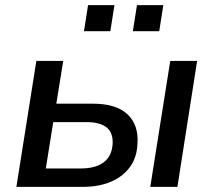

<svg xmlns="http://www.w3.org/2000/svg" viewBox="-20 -730 834 750"><path d="M44 0 122 -492H227L200 -325H343Q434 -325 478 -283.5Q522 -242 517 -169Q515 -115 487.5 -77.5Q460 -40 413 -20Q366 0 302 0ZM159 -72H296Q353 -72 385 -96Q417 -120 420 -168Q422 -213 395.5 -233Q369 -253 319 -253H188ZM567 0 645 -492H750L673 0ZM499 -608 515 -710H618L602 -608ZM308 -608 324 -710H427L411 -608Z"/></svg>

Font: Nunito Sans 10pt SemiBold
Style: Italic
Weight: 600
Italic angle: -9°
Designer: Vernon Adams
Foundry: Vernon Adams
Version: Version 3.101;gftools[0.9.27]